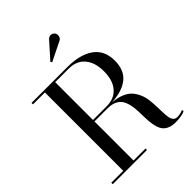

<svg xmlns="http://www.w3.org/2000/svg" viewBox="-270 -1111 1253 1253"><g transform="rotate(-45 356.0 -485.0)"><path d="M444 -908.5 310.5 -842.5 302.5 -852 401.5 -963Q417 -978 433.2 -974.8Q449.5 -971.5 457.5 -957.5Q464.5 -945 460.5 -930Q456.5 -915 444 -908.5ZM26.5 -13.5H136.5V-736.5H26.5V-750H356.5Q473.5 -750 540 -702.8Q606.5 -655.5 606.5 -561Q606.5 -474.5 554.5 -431Q502.5 -387.5 400 -380.5Q447.5 -377 482.2 -362.5Q517 -348 536.2 -325.8Q555.5 -303.5 567.2 -275.8Q579 -248 582.5 -218.2Q586 -188.5 587.2 -158.8Q588.5 -129 589 -102.5Q589.5 -76 592.8 -55.8Q596 -35.5 606.2 -23.5Q616.5 -11.5 635 -11.5Q662 -11.5 687 -23L691.5 -11Q663 5 601.5 5Q564.5 5 540 -8Q515.5 -21 504.2 -43Q493 -65 488 -93.2Q483 -121.5 482.2 -153Q481.5 -184.5 480.5 -216Q479.5 -247.5 473.8 -275.8Q468 -304 455.5 -326Q443 -348 417 -361Q391 -374 351.5 -374H231.5V-13.5H342V0H26.5ZM356.5 -736.5H231.5V-387.5H356.5Q428 -387.5 467.5 -433.2Q507 -479 507 -561Q507 -643.5 467.5 -690Q428 -736.5 356.5 -736.5Z"/></g></svg>

Font: Bodoni* 16pt
Style: Regular
Weight: 400
Version: Version 2.3